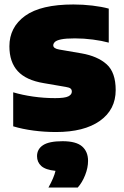

<svg xmlns="http://www.w3.org/2000/svg" viewBox="-20 -579 555 858"><path d="M230.5 11Q179 11 129.8 4.5Q80.5 -2 39 -14.5V-166.5Q79 -154.5 127.8 -147.5Q176.5 -140.5 226.5 -140.5Q270 -140.5 285.5 -148.5Q301 -156.5 301 -169.5Q301 -178.5 295.5 -183.2Q290 -188 274.5 -190.5L175.5 -207.5Q96.5 -220.5 59.2 -261.2Q22 -302 22 -372Q22 -457.5 92.2 -508.2Q162.5 -559 308 -559Q351 -559 393 -554Q435 -549 466 -540.5V-388.5Q435 -397 395 -402.2Q355 -407.5 314.5 -407.5Q273.5 -407.5 252.8 -403Q232 -398.5 225 -391.2Q218 -384 218 -376.5Q218 -362 245.5 -357.5L344.5 -340.5Q416 -328 456.5 -291.8Q497 -255.5 497 -176.5Q497 -89 426.5 -39Q356 11 230.5 11ZM196.5 259Q221.5 214 228 184.5Q183.5 180 164.5 162.8Q145.5 145.5 145.5 119Q145.5 87.5 172.2 69.8Q199 52 259.5 52Q320 52 346.8 75.2Q373.5 98.5 373.5 140Q373.5 170.5 360.5 203.5Q347.5 236.5 327.5 259Z"/></svg>

Font: Encode Sans Black
Style: Regular
Weight: 900
Designer: Multiple Designers
Foundry: Impallari Type
Version: Version 3.002; ttfautohint (v1.8.3) -l 8 -r 50 -G 200 -x 14 